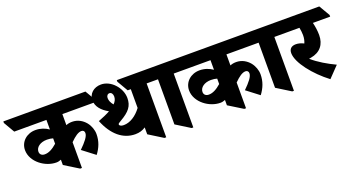

<svg xmlns="http://www.w3.org/2000/svg" viewBox="-118 -1174 3185 1732"><g transform="rotate(-20 1475.0 -307.5)"><path d="M252 -115C268 -115 283 -119 298 -125V-74L434 10H451V-237C495 -281 529 -305 560 -305C578 -305 588 -293 588 -276C588 -244 555 -203 497 -146L616 -55C656 -108 679 -165 679 -233C679 -273 663 -317 636 -350C606 -386 562 -412 509 -412C486 -412 467 -408 451 -401V-507H777V-523L716 -627H-72V-612L-11 -507H298V-415C264 -439 221 -455 173 -455C89 -455 23 -397 23 -316C23 -260 54 -208 100 -171C142 -137 198 -115 252 -115ZM132 -262C132 -304 176 -338 240 -338C262 -338 282 -335 298 -330V-278C255 -240 217 -220 179 -220C150 -220 132 -236 132 -262Z M1009 -111C1048 -111 1080 -121 1108 -140V-74L1243 10H1260V-507H1386V-523L1325 -627H1017V-612L1078 -507H1108V-327C1060 -262 998 -224 939 -224C927 -224 915 -226 909 -230C901 -234 897 -239 897 -245C897 -253 905 -258 926 -270C1016 -322 1052 -366 1052 -443C1052 -493 1030 -542 995 -579C962 -615 916 -639 869 -639C798 -639 748 -593 748 -531C748 -470 790 -423 855 -387C825 -370 786 -353 739 -335C797 -190 892 -111 1009 -111ZM884 -503C884 -524 896 -539 914 -539C933 -539 945 -520 945 -497C945 -473 936 -452 915 -431C895 -454 884 -479 884 -503Z M1504 10H1520V-507H1646V-523L1586 -627H1242V-612L1303 -507H1369V-74Z M1827 -115C1843 -115 1858 -119 1873 -125V-74L2009 10H2026V-237C2070 -281 2104 -305 2135 -305C2153 -305 2163 -293 2163 -276C2163 -244 2130 -203 2072 -146L2191 -55C2231 -108 2254 -165 2254 -233C2254 -273 2238 -317 2211 -350C2181 -386 2137 -412 2084 -412C2061 -412 2042 -408 2026 -401V-507H2352V-523L2291 -627H1503V-612L1564 -507H1873V-415C1839 -439 1796 -455 1748 -455C1664 -455 1598 -397 1598 -316C1598 -260 1629 -208 1675 -171C1717 -137 1773 -115 1827 -115ZM1707 -262C1707 -304 1751 -338 1815 -338C1837 -338 1857 -335 1873 -330V-278C1830 -240 1792 -220 1754 -220C1725 -220 1707 -236 1707 -262Z M2470 10H2486V-507H2612V-523L2552 -627H2208V-612L2269 -507H2335V-74Z M2831 24 2930 -79C2854 -115 2774 -161 2713 -215C2719 -216 2725 -217 2732 -218C2824 -234 2872 -295 2872 -385C2872 -425 2866 -467 2856 -507H3022V-523L2961 -627H2469V-612L2530 -507H2727C2732 -482 2735 -456 2735 -434C2735 -404 2729 -379 2720 -359C2694 -372 2669 -379 2645 -379C2601 -379 2579 -356 2579 -317C2579 -225 2698 -76 2831 24Z"/></g></svg>

Font: Noto Serif Devanagari SemiCondensed Black
Style: Regular
Weight: 900
Width: 4
Designer: Universal Thirst, Indian Type Foundry and the Monotype Design Team
Foundry: Monotype Imaging Inc.
Version: Version 2.004